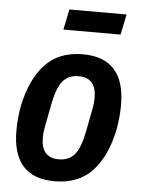

<svg xmlns="http://www.w3.org/2000/svg" viewBox="-53 -760 597 813"><g transform="rotate(5 246.0 -353.0)"><path d="M209 12Q30 12 30 -188Q30 -212 32.5 -240Q35 -268 40 -294Q63 -406 121.5 -470Q180 -534 283 -534Q462 -534 462 -334Q462 -310 459.5 -282Q457 -254 452 -228Q429 -116 370.5 -52Q312 12 209 12ZM219 -82Q263 -82 287 -111.5Q311 -141 324 -209L343 -307Q348 -332 348 -354Q348 -440 273 -440Q229 -440 205 -410.5Q181 -381 168 -313L149 -215Q144 -190 144 -168Q144 -82 219 -82ZM209 -718H452L434 -631H191Z"/></g></svg>

Font: IBM Plex Sans Condensed SemiBold
Style: Italic
Weight: 600
Width: 3
Italic angle: -11°
Designer: Mike Abbink, Paul van der Laan, Pieter van Rosmalen
Foundry: Bold Monday
Version: Version 1.3